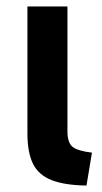

<svg xmlns="http://www.w3.org/2000/svg" viewBox="-20 -553 315 595"><path d="M265 -80Q222 -85 205.5 -97.5Q189 -110 189 -147V-533H65V-178V-139Q65 -81 82 -46Q99 -11 139.5 5Q180 21 248 22Z"/></svg>

Font: Repo DemiBold
Style: Regular
Weight: 600
Designer: Stefan Peev
Foundry: Context Ltd
Version: Version 1.502